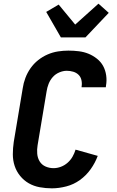

<svg xmlns="http://www.w3.org/2000/svg" viewBox="-20 -1019 640 1047"><path d="M263 8Q229 8 196.5 2Q164 -4 137 -19.5Q110 -35 90 -59.5Q70 -84 60 -114Q50 -144 50 -177.5Q50 -211 55 -245L104 -538Q108 -566 118.5 -594Q129 -622 146.5 -647Q164 -672 188 -691Q212 -710 239.5 -722Q267 -734 296 -738.5Q325 -743 353 -743Q382 -743 410 -739.5Q438 -736 462.5 -726Q487 -716 508.5 -699Q530 -682 542.5 -659Q555 -636 559 -608Q563 -580 558 -552L557 -543H425V-547Q428 -565 424 -582.5Q420 -600 408 -611.5Q396 -623 379 -628Q362 -633 344 -633Q324 -633 303 -624Q282 -615 267.5 -598.5Q253 -582 245 -561.5Q237 -541 234 -520L185 -227Q181 -204 183 -180.5Q185 -157 196.5 -138.5Q208 -120 228.5 -111Q249 -102 272 -102Q292 -102 312 -109.5Q332 -117 348.5 -131.5Q365 -146 375.5 -164.5Q386 -183 392 -203L513 -169Q499 -131 474.5 -96.5Q450 -62 416 -37.5Q382 -13 341.5 -2.5Q301 8 263 8ZM312 -815 232 -954 300 -994 390 -885 517 -999 573 -949 446 -815Z"/></svg>

Font: Iosevka Extrabold Extended
Style: Italic
Weight: 800
Width: 7
Italic angle: -9°
Monospace: yes
Designer: Belleve Invis
Foundry: Belleve Invis
Version: Version 32.5.0; ttfautohint (v1.8.4)